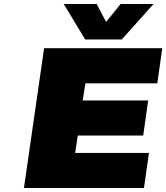

<svg xmlns="http://www.w3.org/2000/svg" viewBox="-20 -943 834 963"><path d="M100.1 0 201.2 -701.2H793.9L769 -524.9H408.2L395 -439H723.1L698.2 -263.2H370.1L356.9 -175.8H727.1L702.1 0ZM299.8 -922.9H464.8L512.2 -833L585 -922.9H750L590.8 -745.1H407.2Z"/></svg>

Font: Trueno Black
Style: Italic
Weight: 900
Designer: Julieta Ulanovsky
Foundry: Julieta Ulanovsky
Version: Version 3.001b | FøM Fix